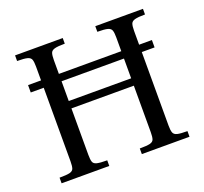

<svg xmlns="http://www.w3.org/2000/svg" viewBox="-116 -796 990 931"><g transform="rotate(-20 379.5 -330.0)"><path d="M60 -503H699V-465H60ZM50 0V-29Q87 -29 103 -33Q119 -37 123 -49Q127 -61 127 -85V-574Q127 -598 123 -610Q119 -622 103 -626.5Q87 -631 50 -631V-660H296V-631Q260 -631 243.5 -626.5Q227 -622 223 -610Q219 -598 219 -574V-363H541V-574Q541 -598 537 -610Q533 -622 517 -626.5Q501 -631 464 -631V-660H710V-631Q674 -631 657.5 -626.5Q641 -622 637 -610Q633 -598 633 -574V-85Q633 -61 637.5 -49Q642 -37 658 -33Q674 -29 710 -29V0H464V-29Q501 -29 517 -33Q533 -37 537 -49Q541 -61 541 -85V-325H219V-85Q219 -61 223 -49Q227 -37 243.5 -33Q260 -29 296 -29V0Z"/></g></svg>

Font: Frank Ruhl Libre
Style: Regular
Weight: 400
Designer: Yanek Iontef
Foundry: Fontef
Version: Version 6.004